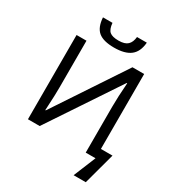

<svg xmlns="http://www.w3.org/2000/svg" viewBox="-252 -1072 1290 1409"><g transform="rotate(30 392.5 -367.5)"><path d="M200.2 -922.9H280.8Q285.6 -870.1 308.3 -851.1Q331.1 -832 383.8 -832Q436.5 -832 460.4 -854.7Q484.4 -877.4 488.8 -922.9H571.8Q565.4 -843.3 518.6 -807.1Q471.7 -771 380.9 -771Q290 -771 247.8 -805.9Q205.6 -840.8 200.2 -922.9ZM97.2 -713.9H181.2V-320.8Q181.2 -248 175.8 -161.6L173.8 -122.1H178.2L570.8 -713.9H669.9V-79.1H768.1L695.8 188H592.8L669.9 0H586.9V-388.2Q586.9 -470.7 596.2 -592.8H591.8L196.8 0H97.2Z"/></g></svg>

Font: NotoSans
Style: Regular
Weight: 400
Designer: Monotype Design team
Foundry: Monotype Imaging Inc.
Version: Version 1.04